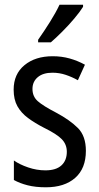

<svg xmlns="http://www.w3.org/2000/svg" viewBox="-20 -786 421 816"><path d="M345 -145Q345 -70 299.5 -30Q254 10 175 10Q131 10 97.5 1.5Q64 -7 39 -21V-104Q63 -87 99.5 -74.5Q136 -62 173 -62Q218 -62 241 -83Q264 -104 264 -141Q264 -172 243 -194Q222 -216 167 -243Q128 -263 99 -284.5Q70 -306 54 -334.5Q38 -363 38 -405Q38 -471 84 -509Q130 -547 204 -547Q242 -547 276 -537.5Q310 -528 341 -511L311 -445Q286 -459 259 -468Q232 -477 203 -477Q163 -477 140.5 -458Q118 -439 118 -408Q118 -376 140.5 -356Q163 -336 219 -307Q277 -276 311 -242Q345 -208 345 -145ZM333 -757Q320 -736 296 -707.5Q272 -679 244.5 -651.5Q217 -624 196 -606H142V-617Q168 -654 192.5 -693Q217 -732 233 -766H333Z"/></svg>

Font: Noto Sans Devanagari Condensed
Style: Regular
Weight: 400
Width: 3
Designer: Jelle Bosma - Monotype Design Team
Foundry: Monotype Imaging Inc.
Version: Version 2.004; ttfautohint (v1.8.4.7-5d5b)